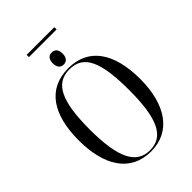

<svg xmlns="http://www.w3.org/2000/svg" viewBox="-280 -1080 1201 1201"><g transform="rotate(-45 320.5 -479.0)"><path d="M196 -948H441V-968H196ZM317 -761C341 -761 361 -776 361 -815C361 -854 341 -868 317 -868C294 -868 274 -854 274 -815C274 -776 294 -761 317 -761ZM320 10C494 10 592 -132 592 -358C592 -592 498 -725 321 -725C137 -725 48 -586 48 -359C48 -137 137 10 320 10ZM320 0C199 0 145 -110 145 -358C145 -610 197 -715 321 -715C447 -715 494 -610 494 -358C494 -107 442 0 320 0Z"/></g></svg>

Font: Noto Serif Display Condensed
Style: Regular
Weight: 400
Width: 3
Designer: Monotype Design Team
Foundry: Monotype Imaging Inc.
Version: Version 2.009